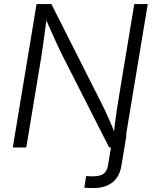

<svg xmlns="http://www.w3.org/2000/svg" viewBox="-20 -748 783 974"><path d="M407.7 204.1 417 145Q425.3 146 435.8 146.2Q446.3 146.5 452.1 146.5Q489.7 146.5 506.6 132.6Q523.4 118.7 528.3 88.9L553.2 -62.5H621.6L596.2 91.3Q586.9 148.4 550.5 177.2Q514.2 206.1 453.1 206.1Q440.4 206.1 428 205.6Q415.5 205.1 407.7 204.1ZM44.9 0 165.5 -727.5H240.7L491.2 -231.4Q501 -212.9 513.2 -186.8Q525.4 -160.6 539.1 -129.4Q552.7 -98.1 565.4 -64.5L556.6 -60.5Q559.6 -93.3 563.7 -126.2Q567.9 -159.2 572.5 -188.7Q577.1 -218.3 580.6 -240.7L661.1 -727.5H729.5L608.9 0H533.7L299.3 -461.4Q287.1 -485.4 273.7 -513.7Q260.3 -542 244.4 -578.4Q228.5 -614.7 207.5 -662.1L218.3 -667.5Q211.9 -620.1 206.8 -581.5Q201.7 -543 197.5 -513.2Q193.4 -483.4 189.9 -461.9L113.3 0Z"/></svg>

Font: Inter 20pt Light
Style: Italic
Weight: 300
Italic angle: -9.3988°
Version: Version 4.001;git-66647c0bb